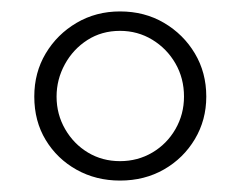

<svg xmlns="http://www.w3.org/2000/svg" viewBox="-20 -729 420 336"><path d="M40 -560Q40 -602 60 -635.5Q80 -669 114 -689Q148 -709 190 -709Q233 -709 267 -689Q301 -669 321 -635.5Q341 -602 341 -560Q341 -519 321 -485.5Q301 -452 267 -432.5Q233 -413 190 -413Q148 -413 114 -432Q80 -451 60 -484Q40 -517 40 -560ZM79 -560Q79 -529 94 -503Q109 -477 134 -462Q159 -447 190 -447Q221 -447 246.5 -462Q272 -477 287 -503Q302 -529 302 -560Q302 -592 287 -618Q272 -644 246.5 -659.5Q221 -675 190 -675Q158 -675 133 -659Q108 -643 93.5 -616.5Q79 -590 79 -560Z"/></svg>

Font: Josefin Sans Thin Light
Style: Regular
Weight: 300
Version: Version 2.000